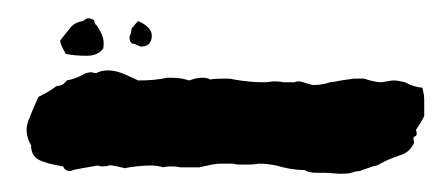

<svg xmlns="http://www.w3.org/2000/svg" viewBox="-20 -489 490 210"><path d="M83 -467Q83 -463 86 -461Q91 -453 92.5 -448Q94 -443 93 -436Q87 -428 75 -428Q68 -428 62.5 -428.5Q57 -429 52 -430Q45 -442 46 -445L58 -460Q63 -465 71 -466Q74 -469 77 -469Q79 -469 83 -467ZM124 -458 131 -466Q147 -459 146 -448.5Q145 -438 134 -438L127 -441Q123 -441 122 -445Q121 -449 123 -452ZM131 -401Q150 -401 163 -404Q170 -404 175.5 -403.5Q181 -403 187 -401Q195 -404 201 -404Q207 -404 210 -402Q214 -403 223 -403Q226 -403 229.5 -403Q233 -403 236 -402Q254 -399 268 -399Q272 -399 275 -399.5Q278 -400 280 -400Q287 -400 290 -399H302Q304 -400 307 -400Q309 -400 315 -398Q321 -396 323 -396Q332 -396 341 -399Q343 -399 353 -401L367 -403H377Q380 -403 381 -402Q392 -399 397 -399Q403 -400 406 -400.5Q409 -401 411 -401Q415 -401 423 -399Q432 -394 442 -393Q443 -389 443.5 -386Q444 -383 444 -379V-362Q442 -358 439.5 -354Q437 -350 435 -347Q437 -341 434 -340Q431 -339 433 -333Q428 -322 417 -319Q405 -315 396 -310Q393 -308 390 -307.5Q387 -307 385 -306Q382 -305 379 -304Q376 -303 374 -302Q370 -302 364 -300Q361 -299 354 -299H350Q339 -300 334.5 -300Q330 -300 326 -300Q318 -300 313 -303Q299 -303 282 -308Q277 -309 272.5 -309.5Q268 -310 263 -310Q258 -309 252.5 -309Q247 -309 242 -309Q238 -309 235 -310H229Q225 -310 221 -310Q217 -310 212 -309L198 -306H177Q174 -307 167 -307Q162 -307 159 -306Q151 -308 146 -308Q138 -308 129 -307Q120 -306 117 -305Q100 -309 99 -308Q97 -307 92 -307Q89 -307 87 -308Q76 -306 70 -305Q64 -304 60 -303Q58 -302 56 -302Q51 -302 49 -307Q30 -310 22 -314.5Q14 -319 14 -330Q6 -344 11 -357Q16 -370 22 -383Q30 -387 34 -389.5Q38 -392 42 -395Q49 -395 53 -401Q63 -403 70 -407Q75 -410 80 -410Q81 -410 82 -409.5Q83 -409 85 -409Q91 -412 98 -412Q106 -412 114.5 -408.5Q123 -405 131 -401Z"/></svg>

Font: Black And White Picture
Style: Regular
Weight: 400
Designer: AsiaSoft Inc.
Foundry: AsiaSoft Inc.
Version: Version 1.64